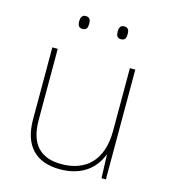

<svg xmlns="http://www.w3.org/2000/svg" viewBox="-108 -888 789 892"><g transform="rotate(15 286.5 -442.5)"><path d="M171 -771C171 -754 176 -740 194 -740C216 -740 219 -754 219 -771C219 -787 216 -802 194 -802C176 -802 171 -787 171 -771ZM356 -771C356 -754 361 -740 379 -740C401 -740 404 -754 404 -771C404 -787 401 -802 379 -802C361 -802 356 -787 356 -771ZM481 -621H455V-319C455 -175 377 -108 262 -108C163 -108 108 -161 108 -279V-621H82V-275C82 -150 144 -83 262 -83C374 -83 431 -143 454 -204H456L460 -93H481Z"/></g></svg>

Font: Noto Sans Kannada UI Thin
Style: Regular
Weight: 100
Designer: Jelle Bosma - Monotype Design Team
Foundry: Monotype Imaging Inc.
Version: Version 2.005